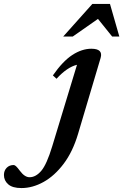

<svg xmlns="http://www.w3.org/2000/svg" viewBox="-246 -690 626 975"><path d="M150.5 -10.5Q123.5 80.5 77.2 141.8Q31 203 -24.8 234Q-80.5 265 -137 265Q-182.5 265 -204.2 246Q-226 227 -226 198.5Q-226 176.5 -212.2 162.2Q-198.5 148 -176.5 148Q-171.5 148 -164.5 154.2Q-157.5 160.5 -144.5 178Q-120.5 210 -96 210Q-64 210 -36.2 177.2Q-8.5 144.5 19.5 52L145 -361Q95 -349 41 -290L22.5 -307Q72.5 -379 121.2 -410.8Q170 -442.5 218 -442.5Q278.5 -442.5 265 -396ZM75 -504.5 223 -670H312.5L360 -504.5H323.5L251.5 -594L123.5 -504.5Z"/></svg>

Font: Newsreader Text SemiBold
Style: Italic
Weight: 600
Italic angle: -17°
Designer: Hugues Gentile
Foundry: Production Type
Version: Version 1.001